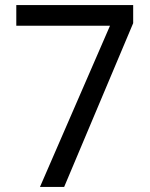

<svg xmlns="http://www.w3.org/2000/svg" viewBox="-20 -734 591 754"><path d="M412 -633H44V-714H503V-643L232 0H137Z"/></svg>

Font: ukannada15
Style: Book
Weight: 400
Designer: Jelle Bosma - Monotype Design Team
Foundry: Monotype Imaging Inc.
Version: Version 2.003